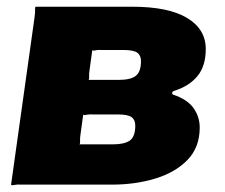

<svg xmlns="http://www.w3.org/2000/svg" viewBox="-20 -550 670 572"><path d="M13 0 83 -499Q85 -513 84.5 -521.5Q84 -530 87 -530H373Q482 -530 537.5 -496.5Q593 -463 593 -404Q593 -353 568 -323Q543 -293 498 -279Q494 -278 493 -274Q492 -270 496 -268Q538 -254 556.5 -228Q575 -202 575 -170Q575 -111 538.5 -73.5Q502 -36 442.5 -18Q383 0 314 0H44Q31 -1 22.5 1Q14 3 13 0ZM317 -120Q351 -120 367 -131.5Q383 -143 383 -176Q383 -193 372 -201Q361 -209 332 -209H259Q246 -210 237.5 -208Q229 -206 228 -209L220 -151Q218 -138 218.5 -129Q219 -120 216 -120ZM334 -312Q369 -312 384.5 -324Q400 -336 400 -368Q400 -385 389 -393Q378 -401 349 -401H286Q273 -402 264.5 -400Q256 -398 255 -401L247 -343Q245 -330 245.5 -321Q246 -312 243 -312Z"/></svg>

Font: Libre Franklin Black
Style: Italic
Weight: 900
Italic angle: -8°
Designer: Pablo Impallari, Rodrigo Fuenzalida, Nhung Nguyen
Foundry: Impallari Type
Version: Version 3.000